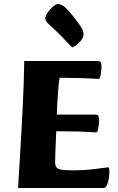

<svg xmlns="http://www.w3.org/2000/svg" viewBox="-20 -946 593 966"><path d="M71.1 0Q71.6 -13 73.8 -50.6Q76.1 -88.2 79.6 -142.8Q83.1 -197.4 86.6 -262.5Q90.1 -327.5 93.6 -394.8Q97.1 -462 99.3 -525.4Q101.5 -588.8 102 -639H473.5Q483 -639 486.8 -632.7Q490.5 -626.5 490.5 -610.6Q490.5 -591.3 486.7 -570.3Q482.8 -549.2 476 -549.2Q472.7 -549.2 447.6 -550.5Q422.5 -551.7 385.4 -553.1Q348.4 -554.5 307.6 -554.5H280.1Q277.9 -546 275.7 -524.3Q273.6 -502.6 271.4 -474.8Q269.1 -447.1 267.8 -419.4Q266.4 -391.7 265.7 -369.4H461.2Q470.8 -369.4 474.6 -363.5Q478.3 -357.6 478.3 -341.8Q478.3 -322.4 474.4 -301.1Q470.6 -279.8 463.8 -279.8Q460.3 -279.8 436.4 -281.5Q412.5 -283.1 374.7 -284.3Q336.9 -285.6 289.3 -285.6H262.9Q262.4 -270.8 261.2 -243.2Q259.9 -215.7 258.7 -185.5Q257.4 -155.3 257.4 -130.3Q257.4 -114.4 263.4 -105.1Q269.4 -95.9 288.5 -92.5Q307.7 -89.1 345.7 -89.1Q396.6 -89.1 434.7 -93.1Q472.7 -97.1 496 -100.6Q519.2 -104.1 523.7 -104.1Q528.5 -104.1 529.4 -98.2Q530.2 -92.3 530.2 -75.7Q530.2 -66.7 527.6 -48.3Q525 -29.9 518.5 -14.9Q511.9 0 499.6 0ZM343.2 -707.2Q337.7 -713.5 323.7 -727.7Q309.7 -741.9 292.8 -759.5Q276 -777 259 -793.5Q242 -809.9 229.2 -820.7Q217.7 -830.7 212.8 -838.5Q207.9 -846.2 207.9 -852.5Q207.9 -865.3 219.3 -882.4Q230.7 -899.4 246.2 -912.6Q261.6 -925.8 271.1 -925.8Q280.7 -925.8 292.7 -919.9Q304.8 -914 322.1 -894.9Q334.1 -881.9 347.2 -865.4Q360.3 -848.8 371.6 -833.5Q383 -818.2 389.4 -807Q395.5 -798.2 397.8 -789.4Q400.2 -780.5 400.2 -770.5Q400.2 -758.7 385.2 -739.1Q370.1 -719.5 343.2 -707.2Z"/></svg>

Font: Briem Hand Thin
Style: Regular
Weight: 100
Designer: Gunnlaugur SE Briem, Eben Sorkin
Foundry: Sorkin Type Co.
Version: Version 1.003